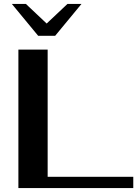

<svg xmlns="http://www.w3.org/2000/svg" viewBox="-20 -951 710 971"><path d="M73 -700H221V-57H654V0H73ZM40 -931H111L216 -832L321 -931H392L259 -770H173Z"/></svg>

Font: Fahkwang SemiBold
Style: Regular
Weight: 600
Designer: Suppakit Chalermlarp | Katatrad Co.,Ltd.
Foundry: Cadson Demak Co.,Ltd.
Version: Version 1.000; ttfautohint (v1.6)